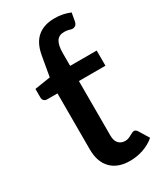

<svg xmlns="http://www.w3.org/2000/svg" viewBox="-187 -799 742 877"><g transform="rotate(-30 184.0 -360.5)"><path d="M230 8Q166 8 131 -28Q96 -64 96 -130V-425H41Q32 -425 25.5 -431Q19 -437 19 -448V-493L102 -506L121 -614Q132 -673 166 -701Q200 -729 254 -729Q279 -729 298 -725Q317 -721 337 -713L329 -668Q325 -654 317.5 -650Q310 -646 304 -646Q299 -646 288 -649.5Q277 -653 262 -653Q234 -653 221.5 -633Q209 -613 209 -572V-505H349V-425H209V-137Q209 -110 222 -96Q235 -82 256 -82Q268 -82 278.5 -87Q289 -92 298 -97Q307 -102 312 -102Q321 -102 328 -92L361 -38Q336 -16 301.5 -4Q267 8 230 8Z"/></g></svg>

Font: Aleo SemiBold
Style: Regular
Weight: 600
Designer: Alessio Laiso
Foundry: Alessio Laiso
Version: Version 2.001;gftools[0.9.29]